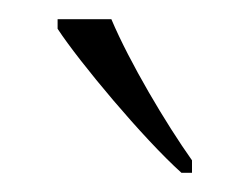

<svg xmlns="http://www.w3.org/2000/svg" viewBox="-20 -786 260 200"><path d="M169 -606H180V-619C153 -657 115 -721 96 -766H40V-756C63 -721 129 -642 169 -606Z"/></svg>

Font: Noto Serif Sinhala SemiCondensed ExtraLight
Style: Regular
Weight: 200
Width: 4
Designer: Jelle Bosma - Monotype Design Team
Foundry: Monotype Imaging Inc.
Version: Version 2.007